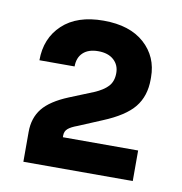

<svg xmlns="http://www.w3.org/2000/svg" viewBox="-56 -887 492 520"><g transform="rotate(10 190.0 -627.0)"><path d="M341.8 -419.9H41V-502Q41 -540.5 62 -566.7Q83 -592.8 131.8 -612.8L196.8 -639.2Q222.2 -649.9 234.6 -663.6Q247.1 -677.2 247.1 -700.2Q247.1 -722.2 231.7 -736.1Q216.3 -750 189 -750Q162.1 -750 147.5 -736.3Q132.8 -722.7 132.8 -698.2H36.1Q36.1 -758.8 76.2 -796.4Q116.2 -834 189 -834Q261.2 -834 301.5 -797.9Q341.8 -761.7 341.8 -705.1V-699.2Q341.8 -653.3 317.1 -622.8Q292.5 -592.3 232.9 -567.9L168.9 -541Q151.4 -534.7 143.1 -527.6Q134.8 -520.5 134.8 -508.8V-503.9H341.8Z"/></g></svg>

Font: Sora SemiBold
Style: Regular
Weight: 600
Designer: Jonathan Barnbrook, Julián Moncada
Foundry: Barnbrook Fonts
Version: Version 2.000